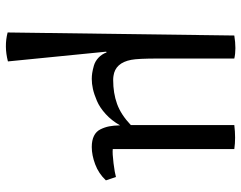

<svg xmlns="http://www.w3.org/2000/svg" viewBox="-103 -405 810 644"><g transform="rotate(90 302.0 -83.0)"><path d="M153.3 -34.2 186 295.4Q135.3 308.6 88.9 296.4L99.1 -463.9Q145 -471.2 176.3 -463.9V-209Q176.3 -140.1 180.7 -118.2Q190.9 -64.5 234.9 -58.6Q241.2 -57.6 248 -57.6Q292.5 -57.6 328.4 -70.6Q364.3 -83.5 399.4 -116.7V-463.9Q443.4 -469.2 480 -463.9V-56.2Q494.6 -54.7 527.6 -58.8Q560.5 -63 573.7 -66.9L585 -33.2Q562 -8.8 531.2 2.7Q500.5 14.2 473.1 14.2Q450.7 14.2 435.8 6.8Q420.9 -0.5 413.8 -14.9Q406.7 -29.3 403.8 -44.2Q400.9 -59.1 400.4 -80.6Q384.3 -52.2 362.5 -32.5Q340.8 -12.7 318.6 -3.2Q296.4 6.3 278.6 10.3Q260.7 14.2 244.6 14.2Q234.9 14.2 224.9 12.7Q214.8 11.2 200.2 7.1Q185.5 2.9 173.6 -8.3Q161.6 -19.5 155.8 -35.6Z"/></g></svg>

Font: Fjord
Style: One
Weight: 400
Designer: Viktoriya Grabowska
Foundry: Viktoriya Grabowska
Version: Version 1.002